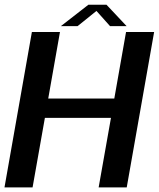

<svg xmlns="http://www.w3.org/2000/svg" viewBox="-30 -814 690 834"><path d="M-10.5 0H111.5L165 -302H452L398.5 0H520.5L639.5 -675H517.5L466.5 -386H179.5L230.5 -675H108.5ZM234.5 -700.5H307L389 -766.5L448 -700.5H520L432.5 -793.5H354Z"/></svg>

Font: Anybody UltraCondensed Thin Medium
Style: Italic
Weight: 500
Italic angle: -10°
Version: Version 1.111